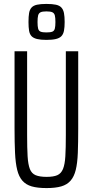

<svg xmlns="http://www.w3.org/2000/svg" viewBox="-20 -949 473 977"><path d="M217 8Q171 8 141.5 -0.5Q112 -9 94 -29.5Q76 -50 67.5 -84.5Q59 -119 56.5 -171Q54 -223 54 -295V-688H118V-261Q118 -195 120.5 -153.5Q123 -112 132 -89Q141 -66 161.5 -57.5Q182 -49 217 -49Q252 -49 271.5 -57.5Q291 -66 300.5 -89Q310 -112 312.5 -153.5Q315 -195 315 -261V-688H378V-295Q378 -223 376 -171Q374 -119 365.5 -84.5Q357 -50 339 -29.5Q321 -9 291.5 -0.5Q262 8 217 8ZM216 -746Q187 -746 168.5 -750.5Q150 -755 140.5 -765Q131 -775 128 -792.5Q125 -810 125 -837Q125 -865 128 -882.5Q131 -900 140.5 -910.5Q150 -921 168.5 -925Q187 -929 216 -929Q246 -929 264.5 -925Q283 -921 292.5 -910.5Q302 -900 305.5 -882.5Q309 -865 309 -837Q309 -810 305.5 -792.5Q302 -775 292.5 -765Q283 -755 264.5 -750.5Q246 -746 216 -746ZM216 -784Q237 -784 246.5 -788Q256 -792 259 -803.5Q262 -815 262 -837Q262 -859 259 -870.5Q256 -882 246.5 -886.5Q237 -891 216 -891Q196 -891 186.5 -886.5Q177 -882 174 -870.5Q171 -859 171 -837Q171 -815 174 -803.5Q177 -792 186.5 -788Q196 -784 216 -784Z"/></svg>

Font: Saira ExtraCondensed
Style: Regular
Weight: 400
Width: 2
Designer: Hector Gatti with collaboration of the Omnibus-Type team
Foundry: Omnibus-Type
Version: Version 1.101